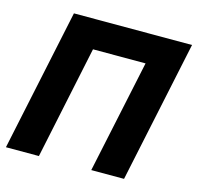

<svg xmlns="http://www.w3.org/2000/svg" viewBox="-104 -819 952 928"><g transform="rotate(15 372.5 -355.0)"><path d="M4 0 154 -710H745L595 0H431L551 -566H288L169 0Z"/></g></svg>

Font: Raleway ExtraBold
Style: Italic
Weight: 800
Italic angle: -12°
Designer: Matt McInerney, Pablo Impallari, Rodrigo Fuenzalida
Foundry: Matt McInerney, Pablo Impallari, Rodrigo Fuenzalida
Version: Version 4.026